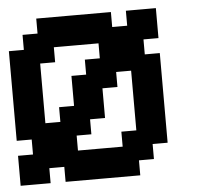

<svg xmlns="http://www.w3.org/2000/svg" viewBox="-46 -626 695 673"><g transform="rotate(-5 302.0 -289.5)"><path d="M52.7 0H0V-52.7V-105.5H26.4H52.7V-131.8V-158.2H26.4H0V-315.4V-473.6H26.4H52.7V-500V-526.4H79.1H105.5V-552.7V-579.1H237.3H368.2V-552.7V-526.4H394.5H420.9V-552.7V-579.1H473.6H526.4V-526.4V-473.6H500H473.6V-447.3V-420.9H500H526.4V-262.7V-105.5H500H473.6V-79.1V-52.7H447.3H420.9V-26.4V0H289.1H158.2V-26.4V-52.7H131.8H105.5V-26.4V0ZM289.1 -105.5H368.2V-131.8V-158.2H394.5H420.9V-262.7V-368.2H394.5H368.2V-341.8V-315.4H341.8H315.4V-262.7V-210.9H289.1H262.7V-184.6V-158.2H237.3H210.9V-131.8V-105.5ZM131.8 -210.9H158.2V-237.3V-262.7H184.6H210.9V-315.4V-368.2H237.3H262.7V-394.5V-420.9H289.1H315.4V-447.3V-473.6H237.3H158.2V-447.3V-420.9H131.8H105.5V-315.4V-210.9Z"/></g></svg>

Font: VCR Jazz Mono
Style: Regular
Weight: 400
Version: Version 3.1